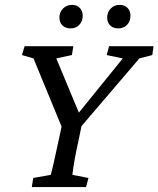

<svg xmlns="http://www.w3.org/2000/svg" viewBox="-20 -761 644 781"><path d="M267.6 -645.5Q246.6 -645.5 234.1 -657.5Q221.7 -669.4 221.7 -689.5Q221.7 -711.4 236.3 -726.3Q251 -741.2 273.4 -741.2Q293 -741.2 304.7 -728.5Q316.4 -715.8 316.4 -697.3Q316.4 -674.8 302.7 -660.2Q289.1 -645.5 267.6 -645.5ZM460.9 -645.5Q440.4 -645.5 428.2 -657.5Q416 -669.4 416 -689.5Q416 -711.4 430.4 -726.3Q444.8 -741.2 466.8 -741.2Q486.8 -741.2 498.8 -728.8Q510.7 -716.3 510.7 -697.3Q510.7 -674.3 496.8 -659.9Q482.9 -645.5 460.9 -645.5ZM546.9 -523.4 311.5 -248 299.8 -191.4Q280.3 -103.5 274.4 -49.8L339.8 -37.1L330.1 0H109.4L115.2 -37.1L186.5 -49.8Q193.4 -72.8 218.8 -191.4L230.5 -246.1L116.2 -523.4L69.3 -537.1L80.1 -573.2H278.3L272.5 -537.1L209 -523.4L300.8 -302.7L479.5 -523.4L414.1 -537.1L423.8 -573.2H604.5L599.6 -537.1Z"/></svg>

Font: Crimson Pro
Style: Italic
Weight: 400
Italic angle: -12°
Designer: Jacques Le Bailly
Foundry: Baron von Fonthausen
Version: Version 1.003